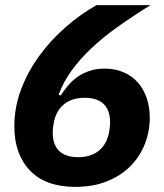

<svg xmlns="http://www.w3.org/2000/svg" viewBox="-20 -718 640 750"><path d="M274 12Q158 12 97 -52Q36 -116 36 -224Q36 -300 63 -370.5Q90 -441 135 -502Q180 -563 237.5 -613Q295 -663 357 -698H568Q497 -654 439.5 -613Q382 -572 337.5 -530Q293 -488 260.5 -443.5Q228 -399 209 -348L217 -345Q230 -365 246 -384Q262 -403 282.5 -417.5Q303 -432 329.5 -441Q356 -450 389 -450Q429 -450 462 -436Q495 -422 517.5 -397Q540 -372 552.5 -336.5Q565 -301 565 -258Q565 -205 546 -156Q527 -107 490 -69.5Q453 -32 398.5 -10Q344 12 274 12ZM285 -104Q336 -104 367.5 -130.5Q399 -157 407 -207Q410 -225 410 -240Q410 -288 384.5 -312Q359 -336 311 -336Q260 -336 228.5 -309.5Q197 -283 189 -233Q186 -215 186 -200Q186 -152 211.5 -128Q237 -104 285 -104Z"/></svg>

Font: IBM Plex Mono
Style: Bold Italic
Weight: 700
Italic angle: -9°
Monospace: yes
Designer: Mike Abbink, Paul van der Laan, Pieter van Rosmalen
Foundry: Bold Monday
Version: Version 2.3